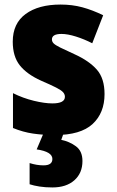

<svg xmlns="http://www.w3.org/2000/svg" viewBox="-20 -583 513 843"><path d="M439 -170Q439 -87 386.5 -38.5Q334 10 221 10Q169 10 125 3.5Q81 -3 37 -21V-174Q81 -152 128.5 -140.5Q176 -129 210 -129Q265 -129 265 -158Q265 -169 257 -178Q249 -187 226.5 -198.5Q204 -210 160 -229Q98 -257 67 -296Q36 -335 36 -400Q36 -480 92.5 -521.5Q149 -563 246 -563Q297 -563 341.5 -551Q386 -539 433 -516L385 -393Q350 -411 313.5 -422.5Q277 -434 250 -434Q208 -434 208 -410Q208 -400 215.5 -392.5Q223 -385 244 -374.5Q265 -364 307 -345Q371 -316 405 -277.5Q439 -239 439 -170ZM342 124Q342 177 306.5 208.5Q271 240 210 240Q179 240 153.5 236Q128 232 110 226V133Q126 138 141 140.5Q156 143 171 143Q210 143 210 115Q210 83 141 73L172 0H260L249 31Q284 38 313 59Q342 80 342 124Z"/></svg>

Font: Noto Sans Lao Looped SemiCondensed Black
Style: Regular
Weight: 900
Width: 4
Designer: Mark Frömberg, Ben Mitchell
Foundry: The Fontpad Ltd
Version: Version 1.002; ttfautohint (v1.8.4.7-5d5b)